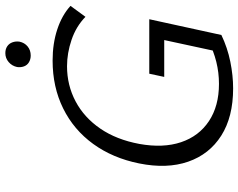

<svg xmlns="http://www.w3.org/2000/svg" viewBox="-107 -777 893 719"><g transform="rotate(-90 339.5 -417.5)"><path d="M368 9Q261 9 191 -35.5Q121 -80 93.5 -159.5Q66 -239 87 -343Q107 -442 160 -515Q213 -588 293 -627.5Q373 -667 472 -667Q536 -667 589 -649.5Q642 -632 677 -600L636 -544Q600 -579 550 -596Q500 -613 451 -613Q380 -613 319.5 -581Q259 -549 217.5 -488.5Q176 -428 160 -342Q144 -253 166.5 -186Q189 -119 245.5 -81.5Q302 -44 385 -44Q427 -44 467.5 -54Q508 -64 547 -84L503 -36L549 -249H411L423 -305H627L568 -35Q520 -12 468 -1.5Q416 9 368 9ZM491 -749Q477 -749 466 -755.5Q455 -762 450.5 -774Q446 -786 448 -800Q452 -819 466.5 -831.5Q481 -844 500 -844Q515 -844 525.5 -837Q536 -830 540.5 -817.5Q545 -805 543 -791Q539 -772 525 -760.5Q511 -749 491 -749Z"/></g></svg>

Font: Ysabeau Infant
Style: Italic
Weight: 400
Italic angle: -12°
Designer: Christian Thalmann (Catharsis Fonts)
Version: Version 2.001;gftools[0.9.30]; featfreeze: ss01,ss02,lnum